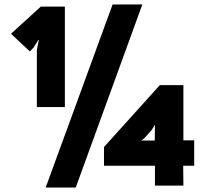

<svg xmlns="http://www.w3.org/2000/svg" viewBox="-20 -840 955 870"><path d="M681.2 -203.1 682.1 -274.9 668 -252 636.2 -215.8 621.1 -203.1ZM273.9 -810.1V-355H147V-613.8L155.8 -658.2L153.8 -659.2L131.8 -624L115.2 -606.9L29.8 -687L165 -810.1ZM490.2 -819.8H625L323.2 9.8H187ZM859.9 -204.1V-88.9H810.1L811 1H682.1V-88.9H451.2V-173.8L704.1 -454.1H811V-204.1Z"/></svg>

Font: Sinkin Sans 800 Black
Style: Regular
Weight: 900
Designer: Keith Bates
Foundry: K-Type
Version: Sinkin Sans (version 1.0)  by Keith Bates   •   © 2014   www